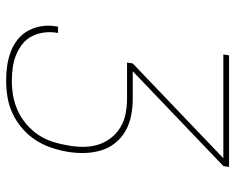

<svg xmlns="http://www.w3.org/2000/svg" viewBox="-92 -684 783 640"><g transform="rotate(90 300.0 -363.5)"><path d="M248 8Q222 8 198 4.5Q174 1 151.5 -7.5Q129 -16 110.5 -31Q92 -46 81 -67Q70 -88 66.5 -112.5Q63 -137 68 -162V-165H89V-162Q85 -140 88 -118Q91 -96 100.5 -77.5Q110 -59 126.5 -46Q143 -33 163 -25Q183 -17 205 -14Q227 -11 250 -11Q275 -11 300 -15.5Q325 -20 349 -31Q373 -42 394 -60Q415 -78 429.5 -100Q444 -122 452 -147Q460 -172 464 -197Q469 -223 469 -248.5Q469 -274 462 -297.5Q455 -321 440 -340.5Q425 -360 404.5 -372.5Q384 -385 359 -390Q334 -395 308 -395H188L191 -414L507 -716H161L164 -735H536L533 -716L217 -414H308Q337 -414 365 -408.5Q393 -403 416.5 -389.5Q440 -376 457 -354.5Q474 -333 481.5 -306.5Q489 -280 489.5 -251.5Q490 -223 485 -194Q480 -166 470.5 -139Q461 -112 445 -88Q429 -64 406 -44.5Q383 -25 357 -13Q331 -1 303 3.5Q275 8 248 8Z"/></g></svg>

Font: Iosevka Thin Extended
Style: Italic
Weight: 100
Width: 7
Italic angle: -9°
Monospace: yes
Designer: Belleve Invis
Foundry: Belleve Invis
Version: Version 32.5.0; ttfautohint (v1.8.4)